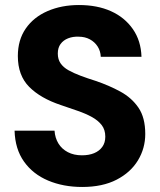

<svg xmlns="http://www.w3.org/2000/svg" viewBox="-20 -732 638 764"><path d="M307 12Q232 12 171.5 -13.5Q111 -39 75.5 -89Q40 -139 38 -212H197Q199 -183 212.5 -161Q226 -139 250 -126.5Q274 -114 306 -114Q334 -114 354.5 -122.5Q375 -131 387 -147.5Q399 -164 399 -188Q399 -216 384.5 -234.5Q370 -253 345.5 -266.5Q321 -280 289 -291Q257 -302 222 -314Q141 -341 96 -386.5Q51 -432 51 -509Q51 -573 82.5 -618.5Q114 -664 169.5 -688Q225 -712 294 -712Q367 -712 421.5 -687.5Q476 -663 508.5 -616.5Q541 -570 543 -506H381Q380 -529 368.5 -547Q357 -565 337.5 -575.5Q318 -586 293 -586Q270 -587 251 -579.5Q232 -572 221 -557Q210 -542 210 -519Q210 -496 221 -480Q232 -464 252.5 -452.5Q273 -441 301 -430.5Q329 -420 361 -410Q414 -392 459 -367.5Q504 -343 531 -303.5Q558 -264 558 -199Q558 -142 529 -94Q500 -46 444 -17Q388 12 307 12Z"/></svg>

Font: DM Sans 28pt Black
Style: Regular
Weight: 900
Version: Version 4.004;gftools[0.9.30]